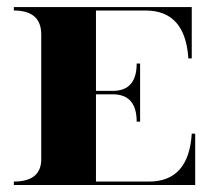

<svg xmlns="http://www.w3.org/2000/svg" viewBox="-20 -528 606 548"><path d="M19.5 -507.8H527.3V-361.3H517.6Q508.8 -498 395.5 -498H253.9V-268.6H301.8Q370.1 -268.6 370.1 -346.7H379.9V-180.7H370.1Q370.1 -258.8 301.8 -258.8H253.9V-9.8H405.3Q518.6 -9.8 527.3 -146.5H537.1V0H19.5V-9.8Q94.7 -9.8 97.7 -69.3V-429.7Q97.7 -498 19.5 -498Z"/></svg>

Font: spinweradC
Style: Bold
Weight: 700
Width: 7
Version: Version 0.3